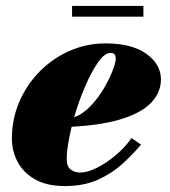

<svg xmlns="http://www.w3.org/2000/svg" viewBox="-20 -616 572 646"><path d="M222.5 -596H462.5V-560H222.5ZM204.5 -81.5Q204.5 -56 217.5 -45.8Q230.5 -35.5 250.5 -35.5Q274.5 -35.5 306.8 -51.8Q339 -68 370.2 -94.5Q401.5 -121 422.5 -151.5L454.5 -129.5Q427.5 -97 392 -64.8Q356.5 -32.5 309.2 -11.2Q262 10 198.5 10Q138 10 98.5 -12.2Q59 -34.5 39.5 -71Q20 -107.5 20 -150Q20 -215.5 45 -273.5Q70 -331.5 113.8 -375.8Q157.5 -420 214.5 -445Q271.5 -470 335.5 -470Q423.5 -470 472.5 -434.8Q521.5 -399.5 521.5 -349Q521.5 -307.5 491.8 -273.8Q462 -240 396 -217.8Q330 -195.5 221 -189.5Q213.5 -158.5 209 -130.5Q204.5 -102.5 204.5 -81.5ZM351.5 -438Q332 -438 309.5 -405.8Q287 -373.5 265.8 -323.8Q244.5 -274 229.5 -221.5Q259.5 -232.5 285.2 -259.8Q311 -287 329.8 -319.2Q348.5 -351.5 359 -378.8Q369.5 -406 369.5 -417.5Q369.5 -426.5 366.2 -432.2Q363 -438 351.5 -438Z"/></svg>

Font: Bodoni* 06pt Fatface
Style: Italic
Weight: 900
Italic angle: -13°
Version: Version 2.3